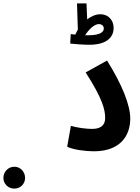

<svg xmlns="http://www.w3.org/2000/svg" viewBox="-361 -886 823 1132"><path d="M164 -622C283 -622 309 -679 309 -721C309 -767 278 -802 231 -802C205 -802 178 -791 153 -772L149 -866H93L98 -711C93 -702 87 -692 83 -682C73 -683 63 -684 56 -685L53 -629C72 -627 130 -622 164 -622ZM222 -744C239 -744 251 -733 251 -718C251 -698 231 -678 158 -678C152 -678 147 -678 141 -678C158 -706 192 -744 222 -744ZM35 -21C68 -4 141 6 192 6C353 6 407 -91 407 -187C407 -265 360 -386 270 -529L144 -459C245 -302 259 -238 259 -190C259 -142 226 -126 181 -126C147 -126 94 -133 57 -144ZM-276 226C-241 226 -213 198 -213 163C-213 127 -241 97 -276 97C-313 97 -341 127 -341 163C-341 198 -313 226 -276 226Z"/></svg>

Font: Noto Sans Arabic UI XCn
Style: Bold
Weight: 700
Width: 2
Designer: Monotype Design Team, Nadine Chahine and Nizar Qandah
Foundry: Monotype Imaging Inc.
Version: Version 2.010